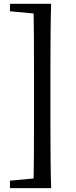

<svg xmlns="http://www.w3.org/2000/svg" viewBox="-20 -810 397 1006"><path d="M244.1 -440.4V-174.8Q244.1 59.6 248 175.8H32.2V136.7L156.2 125Q158.2 26.4 158.2 -174.8V-440.4Q158.2 -640.6 156.2 -739.3L32.2 -751V-790H248Q244.1 -674.8 244.1 -440.4Z"/></svg>

Font: GenYoMin JP SemiBold
Style: Regular
Weight: 600
Version: Version 1.001;PS 1;hotconv 16.6.51;makeotf.lib2.5.65220 DEVE